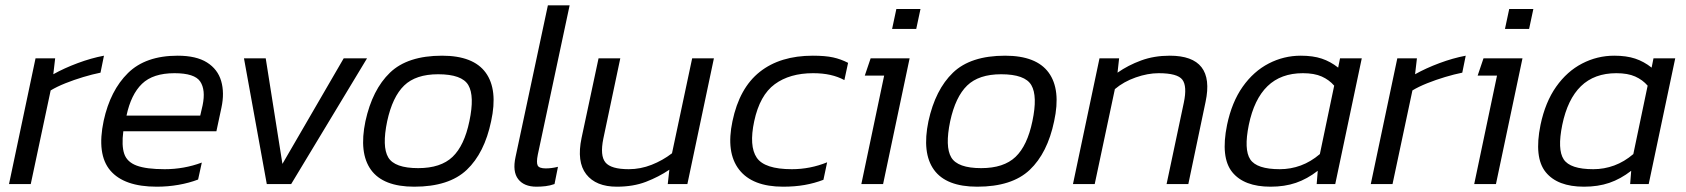

<svg xmlns="http://www.w3.org/2000/svg" viewBox="-20 -694 6357 724"><path d="M14 0 114 -474H188L181 -414Q222 -437 273 -456Q324 -475 372 -484L359 -420Q329 -414 294 -403.5Q259 -393 226.5 -380Q194 -367 171 -353L96 0Z M571 10Q448 10 396 -51Q344 -112 371 -239Q396 -353 462.5 -418.5Q529 -484 650 -484Q720 -484 760.5 -458.5Q801 -433 814 -388.5Q827 -344 815 -288L796 -199H445Q438 -145 448.5 -114Q459 -83 495.5 -69.5Q532 -56 601 -56Q674 -56 741 -81L727 -17Q693 -4 653 3Q613 10 571 10ZM457 -258H735L744 -297Q756 -355 735 -386.5Q714 -418 638 -418Q557 -418 515.5 -378Q474 -338 457 -258Z M986 0 900 -474H982L1045 -76L1276 -474H1364L1078 0Z M1542 10Q1425 10 1379 -53.5Q1333 -117 1358 -237Q1384 -356 1450.5 -420Q1517 -484 1647 -484Q1765 -484 1811.5 -420Q1858 -356 1832 -237Q1807 -117 1740 -53.5Q1673 10 1542 10ZM1557 -60Q1642 -60 1686.5 -102.5Q1731 -145 1750 -237Q1770 -332 1746 -373Q1722 -414 1632 -414Q1548 -414 1504 -371.5Q1460 -329 1440 -237Q1420 -141 1444 -100.5Q1468 -60 1557 -60Z M2003 10Q1956 10 1934 -18.5Q1912 -47 1924 -102L2046 -674H2128L2008 -111Q2002 -81 2007.5 -70Q2013 -59 2038 -59Q2060 -59 2084 -65L2071 0Q2054 6 2037 8Q2020 10 2003 10Z M2306 10Q2227 10 2190.5 -37Q2154 -84 2173 -174L2237 -474H2319L2255 -171Q2242 -107 2263 -81.5Q2284 -56 2351 -56Q2395 -56 2437 -72.5Q2479 -89 2514 -116L2590 -474H2672L2572 0H2498L2504 -54Q2464 -27 2416 -8.5Q2368 10 2306 10Z M2933 10Q2817 10 2767 -54.5Q2717 -119 2742 -237Q2768 -362 2845 -423Q2922 -484 3045 -484Q3092 -484 3121.5 -477.5Q3151 -471 3178 -457L3164 -392Q3140 -405 3111 -411.5Q3082 -418 3046 -418Q2958 -418 2901.5 -376.5Q2845 -335 2824 -237Q2804 -143 2833.5 -99.5Q2863 -56 2966 -56Q3035 -56 3099 -82L3085 -16Q3051 -3 3014 3.5Q2977 10 2933 10Z M3344 -585 3360 -660H3451L3435 -585ZM3228 0 3314 -409H3241L3263 -474H3410L3310 0Z M3665 10Q3548 10 3502 -53.5Q3456 -117 3481 -237Q3507 -356 3573.5 -420Q3640 -484 3770 -484Q3888 -484 3934.5 -420Q3981 -356 3955 -237Q3930 -117 3863 -53.5Q3796 10 3665 10ZM3680 -60Q3765 -60 3809.5 -102.5Q3854 -145 3873 -237Q3893 -332 3869 -373Q3845 -414 3755 -414Q3671 -414 3627 -371.5Q3583 -329 3563 -237Q3543 -141 3567 -100.5Q3591 -60 3680 -60Z M4026 0 4126 -474H4200L4194 -420Q4234 -448 4283 -466Q4332 -484 4391 -484Q4563 -484 4526 -310L4461 0H4379L4444 -307Q4457 -369 4438.5 -393.5Q4420 -418 4349 -418Q4308 -418 4262.5 -402Q4217 -386 4184 -358L4108 0Z M4771 10Q4671 10 4626.5 -45Q4582 -100 4607 -223Q4625 -309 4666 -367Q4707 -425 4764 -454.5Q4821 -484 4885 -484Q4931 -484 4964 -473Q4997 -462 5026 -439L5033 -474H5115L5015 0H4945L4949 -50Q4909 -19 4866.5 -4.5Q4824 10 4771 10ZM4806 -56Q4847 -56 4885 -70Q4923 -84 4957 -113L5011 -371Q4992 -393 4964 -405.5Q4936 -418 4893 -418Q4810 -418 4759.5 -369Q4709 -320 4689 -223Q4670 -130 4694.5 -93Q4719 -56 4806 -56Z M5149 0 5249 -474H5323L5316 -414Q5357 -437 5408 -456Q5459 -475 5507 -484L5494 -420Q5464 -414 5429 -403.5Q5394 -393 5361.5 -380Q5329 -367 5306 -353L5231 0Z M5655 -585 5671 -660H5762L5746 -585ZM5539 0 5625 -409H5552L5574 -474H5721L5621 0Z M5953 10Q5853 10 5808.5 -45Q5764 -100 5789 -223Q5807 -309 5848 -367Q5889 -425 5946 -454.5Q6003 -484 6067 -484Q6113 -484 6146 -473Q6179 -462 6208 -439L6215 -474H6297L6197 0H6127L6131 -50Q6091 -19 6048.5 -4.5Q6006 10 5953 10ZM5988 -56Q6029 -56 6067 -70Q6105 -84 6139 -113L6193 -371Q6174 -393 6146 -405.5Q6118 -418 6075 -418Q5992 -418 5941.5 -369Q5891 -320 5871 -223Q5852 -130 5876.5 -93Q5901 -56 5988 -56Z"/></svg>

Font: Kanit Light
Style: Italic
Weight: 300
Italic angle: -12°
Designer: Katatrad Team
Foundry: CadsonDemak
Version: Version 2.000; ttfautohint (v1.8.3)